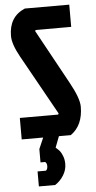

<svg xmlns="http://www.w3.org/2000/svg" viewBox="-63 -737 514 1033"><g transform="rotate(-5 194.0 -220.0)"><path d="M112 -700H352V-580H160L157 -574L317 -282Q366 -194 366 -148Q366 -47 299 0H235L212 60Q227 73 234 81.5Q241 90 248.5 109Q256 128 256 152Q256 184 238 213Q220 242 192 260H104V179H149Q158 173 158.5 156Q159 139 149 132H124V60L150 0H34V-116H241L244 -122L64 -445Q25 -515 25 -559Q25 -663 112 -700Z"/></g></svg>

Font: Jockey One
Style: Regular
Weight: 400
Designer: TypeTogether
Foundry: TypeTogether
Version: Version 1.002